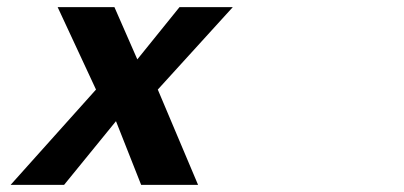

<svg xmlns="http://www.w3.org/2000/svg" viewBox="-20 -520 1137 540"><path d="M537.1 0H377L306.2 -179.2L160.2 0H9.8L250 -268.1L142.1 -500H301.8L366.2 -353L484.9 -500H634.8L423.8 -268.1Z"/></svg>

Font: Perun
Style: Bold Italic
Weight: 700
Italic angle: -12°
Foundry: Copyright (c) Stefan Peev, Context Ltd, 2016
Version: Version 001.000